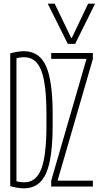

<svg xmlns="http://www.w3.org/2000/svg" viewBox="-20 -1020 540 1050"><path d="M111 10Q79 10 36 -2V-728Q79 -740 111 -740Q195 -740 231.5 -659Q268 -578 268 -395V-335Q268 -152 231.5 -71Q195 10 111 10ZM59 -32Q74 -27 87.5 -25Q101 -23 113 -23Q177 -23 205.5 -95.5Q234 -168 234 -336V-394Q234 -563 205.5 -635Q177 -707 113 -707Q101 -707 87.5 -705Q74 -703 59 -698L70 -713V-17ZM260 0V-32L452 -694V-698H260V-730H488V-698L296 -36V-32H488V0ZM351 -780 241 -1000H279L369 -813H373L462 -1000H500L391 -780Z"/></svg>

Font: M PLUS Code Latin ExtraLight
Style: Regular
Weight: 250
Designer: Coji Morishita
Foundry: UNDERFOREST DESIGN
Version: Version 1.002; ttfautohint (v1.8.3)